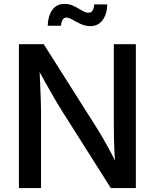

<svg xmlns="http://www.w3.org/2000/svg" viewBox="-20 -951 783 971"><path d="M75.7 0V-727.5H201.2L476.6 -292.5Q488.8 -272.5 505.4 -243.9Q522 -215.3 540.5 -180.4Q559.1 -145.5 577.1 -106.4L564 -98.1Q561 -135.3 559.1 -175Q557.1 -214.8 556.4 -249.8Q555.7 -284.7 555.7 -307.1V-727.5H667V0H540.5L293.9 -389.2Q276.9 -416.5 258.1 -448.2Q239.3 -480 216.1 -522Q192.9 -564 161.6 -620.6L178.7 -627.4Q181.2 -573.2 183.1 -526.9Q185.1 -480.5 186.3 -445.6Q187.5 -410.6 187.5 -390.1V0ZM437 -818.8Q417.5 -818.8 399.9 -825.2Q382.3 -831.5 366.9 -840.3Q351.6 -849.1 338.9 -855.7Q326.2 -862.3 316.4 -862.3Q302.7 -862.3 296.1 -849.9Q289.6 -837.4 288.6 -820.8H221.2Q222.7 -870.6 244.4 -900.9Q266.1 -931.2 307.1 -931.2Q327.6 -931.2 344.2 -924.3Q360.8 -917.5 375.2 -908.9Q389.6 -900.4 402.3 -893.6Q415 -886.7 427.2 -886.7Q440.9 -886.7 447.8 -897Q454.6 -907.2 456.5 -928.7H522.5Q521 -877.9 498.3 -848.4Q475.6 -818.8 437 -818.8Z"/></svg>

Font: Inter 20pt Medium
Style: Regular
Weight: 500
Version: Version 4.001;git-66647c0bb